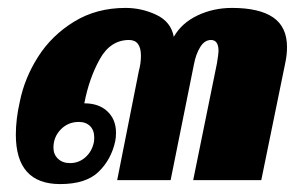

<svg xmlns="http://www.w3.org/2000/svg" viewBox="-20 -455 772 485"><path d="M20 -115Q20 -154 30 -198Q42 -258 76.5 -312Q111 -366 167.5 -400.5Q224 -435 297 -435Q338 -435 375 -417.5Q412 -400 419 -362Q439 -397 479 -416Q519 -435 566 -435Q635 -435 670 -411Q705 -387 705 -336Q705 -317 701 -298L640 0H468L528 -295Q532 -319 532 -326Q532 -354 513 -354Q497 -354 486 -336.5Q475 -319 470 -293L411 0H276L331 -277Q336 -295 336 -314Q336 -354 306 -354Q259 -354 232 -305.5Q205 -257 193 -194Q230 -194 251.5 -173.5Q273 -153 273 -120Q273 -106 271 -98Q261 -52 229 -21Q197 10 132 10Q20 10 20 -115ZM217 -95Q218 -99 218 -108Q218 -126 207.5 -136.5Q197 -147 179 -147Q152 -147 133.5 -128Q115 -109 115 -82Q115 -65 126.5 -54Q138 -43 157 -43Q179 -43 195.5 -57.5Q212 -72 217 -95Z"/></svg>

Font: Taviraj ExtraBold
Style: Italic
Weight: 800
Italic angle: -12°
Designer: Katatrad Team
Foundry: CadsonDemak
Version: Version 1.001